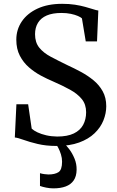

<svg xmlns="http://www.w3.org/2000/svg" viewBox="-20 -772 626 1030"><path d="M283.5 11Q226.5 11 181.8 0.2Q137 -10.5 106.2 -21.8Q75.5 -33 59.5 -34.5L68 -212.5H131L150 -82Q161 -71.5 181 -62Q201 -52.5 228 -46.2Q255 -40 286.5 -39.5Q341.5 -39.5 375.8 -56Q410 -72.5 426 -102Q442 -131.5 442 -170Q442 -212 418.8 -240.5Q395.5 -269 355.5 -291Q315.5 -313 265 -335Q234 -348 199.8 -366.2Q165.5 -384.5 135.5 -410.5Q105.5 -436.5 86.5 -473Q67.5 -509.5 67.5 -559Q67.5 -613.5 97 -657Q126.5 -700.5 181.5 -726Q236.5 -751.5 313.5 -751.5Q351 -751.5 381.8 -746.8Q412.5 -742 436.8 -735.2Q461 -728.5 478.8 -722.8Q496.5 -717 507.5 -715.5L500.5 -550H440L419.5 -673.5Q413.5 -679.5 398 -686.2Q382.5 -693 359.8 -697.8Q337 -702.5 310 -702.5Q262 -702.5 230.8 -689Q199.5 -675.5 183.8 -649.8Q168 -624 168 -588.5Q168 -544.5 190.5 -516.5Q213 -488.5 252.5 -467.5Q292 -446.5 342.5 -422Q377.5 -406 413.8 -386.5Q450 -367 481 -341.8Q512 -316.5 531 -282.2Q550 -248 550 -202Q550 -164 534.8 -126Q519.5 -88 487.2 -57Q455 -26 404.5 -7.5Q354 11 283.5 11ZM266.5 238.5Q248 238.5 227.8 234.5Q207.5 230.5 194.5 225.5V157Q205 160.5 218.8 162.2Q232.5 164 239.5 164Q274.5 164 293.8 151.5Q313 139 313 95.5Q313 76 307 56.5Q301 37 293 21.8Q285 6.5 279.5 0H308H326Q337 9 352.5 29.8Q368 50.5 379.8 78.8Q391.5 107 391 138.5Q390.5 174 375.2 196Q360 218 332.5 228.2Q305 238.5 266.5 238.5Z"/></svg>

Font: Merriweather 36pt
Style: Regular
Weight: 400
Designer: Eben Sorkin
Foundry: Eben Sorkin
Version: Version 2.100